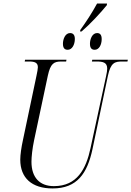

<svg xmlns="http://www.w3.org/2000/svg" viewBox="-20 -1050 739 1080"><path d="M432 -882 430 -873H439C487 -914 548 -980 581 -1021L582 -1030H526C498 -978 463 -925 432 -882ZM361 -770C385 -770 401 -798 401 -831C401 -855 390 -864 374 -864C347 -864 334 -830 334 -804C334 -778 345 -770 361 -770ZM513 -770C537 -770 552 -798 552 -830C552 -855 542 -864 526 -864C499 -864 486 -830 486 -804C486 -778 497 -770 513 -770ZM276 10C414 10 471 -75 500 -210L587 -624C603 -698 626 -704 667 -704H697L699 -714H499L497 -704H523C559 -704 583 -699 583 -664C583 -654 581 -641 577 -623L489 -216C464 -100 414 -3 283 -3C203 -3 157 -52 157 -140C157 -168 162 -215 172 -262L249 -624C264 -694 284 -704 325 -704H352L354 -714H121L119 -704H144C176 -704 193 -697 193 -672C193 -663 190 -646 185 -623L109 -262C100 -221 94 -179 94 -152C94 -49 159 10 276 10Z"/></svg>

Font: Noto Serif Display Condensed Light
Style: Italic
Weight: 300
Width: 3
Italic angle: -12°
Designer: Monotype Design Team
Foundry: Monotype Imaging Inc.
Version: Version 2.009